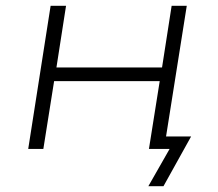

<svg xmlns="http://www.w3.org/2000/svg" viewBox="-20 -512 749 660"><path d="M490 128 563 0H493L500 -43H637L542 128ZM77 0 154 -492H207L174 -280H537L570 -492H622L544 0H492L529 -233H166L129 0Z"/></svg>

Font: Nunito Sans 7pt SemiExpanded ExtraLight
Style: Italic
Weight: 250
Width: 6
Italic angle: -9°
Designer: Vernon Adams
Foundry: Vernon Adams
Version: Version 3.101;gftools[0.9.27]